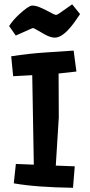

<svg xmlns="http://www.w3.org/2000/svg" viewBox="-20 -872 423 904"><path d="M22.9 -749.5Q42.5 -778.8 67.9 -802.2Q114.7 -845.7 131.1 -845.7Q147.5 -845.7 164.3 -838.9Q181.2 -832 197.3 -823.7L226.1 -808.6Q239.3 -801.8 242.7 -801.8Q246.1 -801.8 248.3 -802.7Q250.5 -803.7 257.8 -808.3Q265.1 -813 279.3 -823.2L319.8 -851.6L356.9 -805.7L335.4 -774.4Q279.8 -694.8 238.3 -694.8Q217.8 -694.8 190.2 -710.2Q162.6 -725.6 150.9 -732.7Q139.2 -739.7 136.7 -739.7Q134.3 -739.7 132.1 -739Q129.9 -738.3 122.1 -734.9L54.2 -704.6ZM339.8 -535.2 255.9 -525.9 256.8 -318.8 242.7 -92.3 332 -88.9 323.7 12.2Q150.4 9.8 44.9 -8.8L54.7 -100.1L139.2 -96.7L131.8 -518.1Q86.9 -516.1 42 -513.2L32.7 -606.9Q115.2 -620.1 202.6 -625.5L326.7 -633.8Z"/></svg>

Font: Passero One
Style: Regular
Weight: 400
Designer: Viktoriya Grabowska
Foundry: Viktoriya Grabowska
Version: Version 1.003